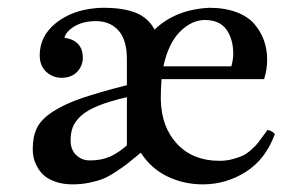

<svg xmlns="http://www.w3.org/2000/svg" viewBox="-20 -464 773 498"><path d="M83 -320.8Q83 -370.1 124.5 -403.8Q166 -437.5 229 -442.9Q238.8 -443.8 248 -443.8Q301.3 -443.8 333.3 -430.4Q365.2 -417 380.9 -387.2Q435.1 -439.5 522.9 -443.8Q563 -443.8 593.3 -432.4Q623.5 -420.9 640.1 -401.4Q656.7 -381.8 664.8 -358.6Q672.9 -335.4 672.9 -309.1Q672.9 -283.2 665 -258.8H398.9Q397 -229.5 397 -207Q398.4 -134.3 439.5 -90.6Q480.5 -46.9 548.8 -46.9Q567.4 -46.9 583.7 -51.3Q600.1 -55.7 610.6 -60.8Q621.1 -65.9 632.3 -76.2Q643.6 -86.4 648.4 -92.5Q653.3 -98.6 662.4 -111.3Q671.4 -124 673.8 -127Q686.5 -124.5 692.9 -116.2Q668.9 -50.8 617.7 -18.3Q566.4 14.2 505.9 14.2Q457 14.2 414.6 -6.1Q372.1 -26.4 345.2 -67.9Q322.3 -48.8 310.8 -39.8Q299.3 -30.8 280 -18.1Q260.7 -5.4 246.1 0.2Q231.4 5.9 211.2 10Q190.9 14.2 168 14.2Q143.1 14.2 123.8 7.3Q104.5 0.5 93.8 -9.3Q83 -19 76.2 -32Q69.3 -44.9 67.1 -55.7Q64.9 -66.4 64.9 -77.1Q64.9 -109.9 75.9 -132.3Q86.9 -154.8 116.9 -174.3Q147 -193.8 190.9 -209Q234.9 -224.1 309.1 -243.2V-311Q309.1 -360.4 287.4 -384.8Q265.6 -409.2 229 -409.2Q196.3 -409.2 174.1 -396.2Q151.9 -383.3 147 -366.2Q194.8 -358.9 194.8 -314Q194.8 -293.5 180.2 -277.8Q165.5 -262.2 139.2 -262.2Q117.2 -262.2 100.1 -277.6Q83 -293 83 -320.8ZM309.1 -86.9V-211.9Q264.2 -201.7 234.9 -189.7Q205.6 -177.7 190.2 -163.6Q174.8 -149.4 168.9 -134.5Q163.1 -119.6 163.1 -100.1Q163.1 -75.7 177.5 -61.8Q191.9 -47.9 212.9 -47.9Q243.2 -47.9 265.4 -57.9Q287.6 -67.9 309.1 -86.9ZM511.2 -412.1Q477.5 -412.1 447.3 -382.3Q417 -352.5 403.8 -292H580.1Q585 -310.5 585 -324.2Q585 -362.3 567.4 -387.2Q549.8 -412.1 511.2 -412.1Z"/></svg>

Font: Jacques Francois
Style: Regular
Weight: 400
Designer: Manvel Shmavonyan, Alexei Vanyashin
Foundry: Cyreal (www.cyreal.org)
Version: Version 1.003